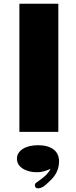

<svg xmlns="http://www.w3.org/2000/svg" viewBox="-20 -711 410 1035"><path d="M84.5 -690.9H294.4V0H84.5ZM252 199.7Q211.9 217.3 182.6 217.3Q153.3 217.3 133.3 211.4Q113.3 205.6 99.6 195.8Q71.3 175.8 71.3 145Q71.3 112.3 102.5 92Q133.8 71.8 185.8 71.8Q237.8 71.8 268.1 94.2Q298.3 116.7 298.3 158.7Q298.3 216.8 253.4 260.3Q222.2 290.5 211.9 296.1Q201.7 301.8 191.9 303.7Q168.9 307.6 168 287.1Q167.5 279.3 175.8 273.4L194.8 259.8Q239.7 228.5 252 199.7Z"/></svg>

Font: Limelight
Style: Regular
Weight: 400
Designer: Nicole Fally
Foundry: Nicole Fally
Version: Version 1.002